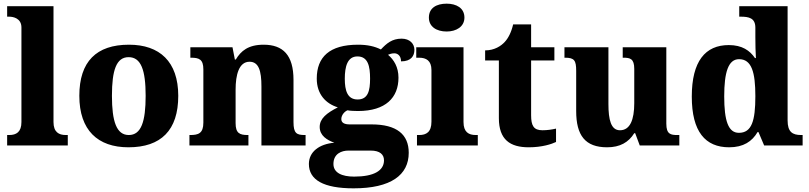

<svg xmlns="http://www.w3.org/2000/svg" viewBox="-20 -794 4417 1048"><path d="M19 0H350V-57H339C301 -57 272 -73 272 -128V-760H19V-703H30C51 -703 97 -695 97 -644V-128C97 -73 69 -57 30 -57H19Z M681 10C859 10 953 -83 953 -271C953 -458 851 -550 684 -550C506 -550 413 -458 413 -271C413 -83 514 10 681 10ZM683 -57C616 -57 591 -131 591 -271C591 -411 615 -482 682 -482C750 -482 775 -411 775 -271C775 -131 751 -57 683 -57Z M1014 0H1336V-57H1332C1288 -57 1266 -67 1266 -122V-305C1266 -385 1284 -457 1342 -457C1392 -457 1407 -408 1407 -322V0H1648V-57H1644C1599 -57 1582 -66 1582 -128V-358C1582 -493 1525 -550 1419 -550C1335 -550 1295 -516 1267 -469H1262L1249 -536H1019V-479H1023C1067 -479 1090 -470 1090 -415V-125C1090 -66 1063 -57 1018 -57H1014Z M1910 234C2114 234 2211 161 2211 40C2211 -60 2146 -115 2008 -115H1889C1861 -115 1843 -123 1843 -144C1843 -166 1861 -186 1877 -192C1888 -189 1919 -188 1934 -188C2086 -188 2155 -262 2155 -370C2155 -428 2130 -468 2098 -495C2107 -499 2118 -503 2133 -503C2149 -503 2169 -491 2169 -459C2224 -459 2242 -489 2242 -522C2242 -555 2217 -583 2172 -583C2120 -583 2090 -557 2059 -524C2025 -541 1986 -550 1934 -550C1779 -550 1709 -483 1709 -365C1709 -279 1759 -228 1824 -208C1763 -177 1725 -147 1725 -101C1725 -53 1766 -29 1805 -15C1722 -8 1666 35 1666 101C1666 188 1746 234 1910 234ZM1932 -251C1876 -251 1862 -300 1862 -364C1862 -430 1876 -486 1931 -486C1989 -486 2000 -432 2000 -365C2000 -299 1989 -251 1932 -251ZM1913 170C1846 170 1800 149 1800 101C1800 44 1846 28 1881 28H2004C2053 28 2076 49 2076 81C2076 138 2020 170 1913 170Z M2418 -622C2470 -622 2515 -648 2515 -698C2515 -751 2470 -774 2418 -774C2363 -774 2321 -751 2321 -698C2321 -648 2363 -622 2418 -622ZM2256 0H2588V-57H2577C2538 -57 2510 -73 2510 -128V-536H2252V-479H2268C2306 -479 2335 -463 2335 -412V-130C2335 -73 2307 -57 2268 -57H2256Z M2866 10C2940 10 2992 -8 3015 -19V-92C2994 -87 2967 -83 2941 -83C2893 -83 2879 -108 2879 -165V-464H3006V-536H2879V-661H2781C2771 -618 2754 -585 2735 -565C2715 -543 2679 -519 2628 -519V-464H2703V-149C2703 -32 2764 10 2866 10Z M3294 10C3364 10 3411 -17 3442 -67H3447L3472 0H3688V-57H3678C3641 -57 3617 -61 3617 -119V-536H3379V-479H3383C3419 -479 3442 -474 3442 -418V-231C3442 -140 3419 -83 3364 -83C3315 -83 3301 -140 3301 -226V-536H3061V-479H3065C3115 -479 3125 -464 3125 -407V-188C3125 -55 3174 10 3294 10Z M3960 10C4038 10 4085 -22 4115 -73H4120L4151 0H4361V-57H4353C4305 -57 4279 -74 4279 -137V-760H4015V-703H4023C4067 -703 4103 -696 4103 -643V-591C4103 -553 4104 -508 4106 -477H4101C4073 -518 4031 -548 3958 -548C3830 -548 3756 -460 3756 -267C3756 -75 3830 10 3960 10ZM4013 -69C3955 -69 3933 -135 3933 -268C3933 -399 3955 -471 4014 -471C4083 -471 4103 -399 4103 -269C4103 -134 4083 -69 4013 -69Z"/></svg>

Font: Noto Serif Gurmukhi ExtraBold
Style: Regular
Weight: 800
Designer: Vaibhav Singh and the Monotype Design Team
Foundry: Monotype Imaging Inc.
Version: Version 2.004